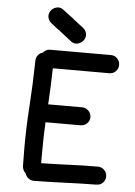

<svg xmlns="http://www.w3.org/2000/svg" viewBox="-61 -973 723 1031"><g transform="rotate(5 300.0 -457.5)"><path d="M162 12Q145 12 132 2Q119 -8 114 -24Q97 -39 96 -63L95 -159Q95 -274 103 -388Q111 -509 113 -631Q113 -648 123 -661Q133 -674 149 -678Q164 -697 187 -697H515Q535 -697 549 -682.5Q563 -668 563 -648Q563 -628 549 -613.5Q535 -599 515 -599H210Q208 -502 202 -404H385Q405 -404 419.5 -389.5Q434 -375 434 -355Q434 -335 419.5 -321Q405 -307 385 -307H196Q192 -224 192 -141V-86Q261 -87 329 -90Q413 -94 497 -94Q518 -94 532 -79.5Q546 -65 546 -45Q546 -25 532 -11Q518 3 497 3Q413 4 329.5 7.5Q246 11 162 12ZM214 -814 211 -816Q199 -826 186 -836Q170 -846 164 -865Q162 -872 162 -878Q162 -891 169 -902Q179 -919 199 -925Q206 -927 212 -927Q224 -927 235 -920Q266 -897 296 -874L300 -870L316 -858Q319 -856 322 -853Q335 -843 347 -834Q364 -823 370 -805Q372 -798 372 -792Q372 -779 365 -767Q355 -751 335 -744Q328 -742 321 -742Q309 -742 298 -749Q268 -772 238 -796Q236 -797 233 -799Q233 -800 232 -801Q224 -806 217 -812H216Z"/></g></svg>

Font: Bad Comic
Style: Regular
Weight: 400
Designer: GGBotNet
Foundry: f0n7
Version: 0.9